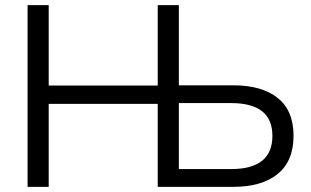

<svg xmlns="http://www.w3.org/2000/svg" viewBox="-20 -725 1205 745"><path d="M87 0V-705H169V-393H592V-705H674V-394H885Q996 -394 1057.5 -345Q1119 -296 1119 -198Q1119 -100 1057.5 -50Q996 0 885 0H592V-322H169V0ZM674 -69H877Q1037 -69 1037 -198Q1037 -325 877 -325H674Z"/></svg>

Font: Nunito Sans
Style: Regular
Weight: 400
Designer: Vernon Adams
Foundry: Vernon Adams
Version: Version 3.101; ttfautohint (v1.8.4.7-5d5b);gftools[0.9.27]